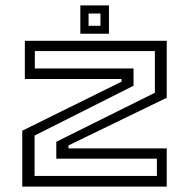

<svg xmlns="http://www.w3.org/2000/svg" viewBox="-20 -691 700 711"><path d="M62.5 0V-207L430 -388.5V-398.5H72V-540H597.5V-329L233.5 -152.5V-141.5H597.5V0ZM108 -39.5H561V-103.5H188.5V-166L553.5 -347.5V-502H109V-437.5H474.5V-373.5L108 -189ZM277.5 -566V-671H383.5V-566ZM308 -595.5H352V-641H308Z"/></svg>

Font: Tourney Expanded
Style: Regular
Weight: 400
Width: 7
Designer: Tyler Finck
Foundry: Etcetera Type Co
Version: Version 1.010; ttfautohint (v1.8.3)